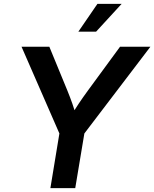

<svg xmlns="http://www.w3.org/2000/svg" viewBox="-20 -968 794 988"><path d="M239.3 0 285.6 -281.2 90.8 -727.5H233.9L327.1 -501Q340.8 -467.3 352.3 -434.6Q363.8 -401.9 374.5 -362.3H340.3Q363.3 -402.3 385.5 -435.3Q407.7 -468.3 431.6 -501L597.7 -727.5H753.9L414.1 -281.2L367.2 0ZM383.3 -805.2 481.4 -948.2H606L474.6 -805.2Z"/></svg>

Font: Inter 24pt SemiBold
Style: Italic
Weight: 600
Italic angle: -9.3988°
Designer: Rasmus Andersson
Foundry: rsms
Version: Version 4.001;git-66647c0bb